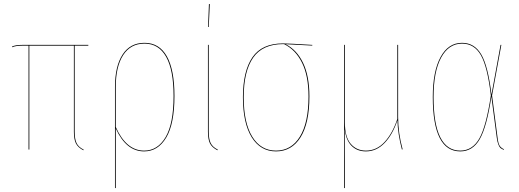

<svg xmlns="http://www.w3.org/2000/svg" viewBox="-20 -739 2565 949"><path d="M416.5 -513.2H349.1V-87.9Q349.1 -51.8 358.4 -32Q367.7 -12.2 393.6 0.5L392.1 3.9Q364.7 -10.7 355 -30.5Q345.2 -50.3 345.2 -87.9V-513.2H125V0H121.1V-513.2H90.3Q56.2 -513.2 40.5 -505.4L39.1 -508.8Q55.7 -517.1 89.8 -517.1H416.5Z M694.3 -527.3Q767.1 -527.3 804.7 -460.7Q842.3 -394 842.3 -264.2Q842.3 -127 801.5 -58.8Q760.7 9.3 692.4 9.3Q603.5 9.3 552.2 -104V190.4H548.3V-309.1Q548.3 -411.6 585.9 -469.5Q623.5 -527.3 694.3 -527.3ZM692.4 5.4Q759.3 5.4 798.6 -61.3Q837.9 -127.9 837.9 -264.2Q837.9 -392.6 801.3 -458Q764.6 -523.4 694.3 -523.4Q625.5 -523.4 588.9 -466.8Q552.2 -410.2 552.2 -308.6V-111.3Q604 5.4 692.4 5.4Z M1012.7 -718.8H1017.1L1011.7 -605.5H1008.3ZM1011.7 -517.1V-87.9Q1011.7 -52.2 1021.2 -32.2Q1030.8 -12.2 1056.6 0.5L1054.7 3.9Q1027.3 -10.7 1017.6 -30.5Q1007.8 -50.3 1007.8 -87.9V-517.1Z M1523.4 -517.1V-513.7L1391.6 -520.5Q1446.8 -493.2 1478 -428.2Q1509.3 -363.3 1509.3 -262.2Q1509.3 -130.4 1465.6 -60.5Q1421.9 9.3 1344.2 9.3Q1267.6 9.3 1224.1 -60.5Q1180.7 -130.4 1180.7 -258.3Q1180.7 -387.7 1227.8 -456.1Q1274.9 -524.4 1378.9 -524.4Q1405.3 -524.4 1523.4 -517.1ZM1504.9 -262.2Q1504.9 -363.8 1473.1 -428.2Q1441.4 -492.7 1384.8 -520.5L1379.9 -521Q1277.8 -521 1231.2 -453.9Q1184.6 -386.7 1184.6 -258.3Q1184.6 -132.3 1226.8 -63.5Q1269 5.4 1344.2 5.4Q1419.9 5.4 1462.4 -63.7Q1504.9 -132.8 1504.9 -262.2Z M1970.2 -0.5H1966.3Q1946.3 -76.2 1944.3 -144.5Q1920.9 -74.2 1881.1 -32.5Q1841.3 9.3 1788.6 9.3Q1744.6 9.3 1717.3 -18.6Q1689.9 -46.4 1684.1 -99.6Q1684.6 -29.8 1684.6 57.6V190.4H1680.7V-517.1H1684.6V-134.8Q1684.6 -62 1713.4 -28.3Q1742.2 5.4 1788.6 5.4Q1841.3 5.4 1880.6 -36.9Q1919.9 -79.1 1943.8 -150.9V-151.4V-517.1H1947.8V-161.1Q1947.8 -81.1 1970.2 -0.5Z M2263.7 -527.3Q2325.2 -527.3 2358.9 -469.7Q2392.6 -412.1 2409.2 -271.5L2454.1 -517.1H2458L2412.1 -267.1L2439 -61Q2442.4 -30.8 2449.2 -19.5Q2456.1 -8.3 2470.7 -1.5L2470.2 2Q2459.5 -2.9 2454.1 -7.1Q2448.7 -11.2 2443.4 -24.2Q2438 -37.1 2435.1 -60.1L2408.7 -261.7Q2386.2 -111.8 2351.3 -51.3Q2316.4 9.3 2254.9 9.3Q2119.1 9.3 2119.1 -259.3Q2119.1 -386.2 2157.5 -456.8Q2195.8 -527.3 2263.7 -527.3ZM2263.7 -523.4Q2197.8 -523.4 2160.4 -454.3Q2123 -385.3 2123 -259.3Q2123 5.4 2254.9 5.4Q2315.4 5.4 2349.4 -54.9Q2383.3 -115.2 2406.2 -267.1Q2389.6 -408.7 2356.9 -466.1Q2324.2 -523.4 2263.7 -523.4Z"/></svg>

Font: Fira Sans Compressed Four
Style: Regular
Weight: 100
Width: 1
Designer: Carrois Corporate & Edenspiekermann AG
Foundry: Carrois Corporate GbR & Edenspiekermann AG
Version: Version 4.203;PS 004.203;hotconv 1.0.88;makeotf.lib2.5.64775